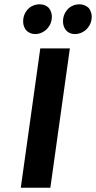

<svg xmlns="http://www.w3.org/2000/svg" viewBox="-20 -876 448 896"><path d="M116 -839Q138 -856 165 -856Q191 -856 208 -839Q222 -820 222 -798Q222 -761 193 -735Q170 -717 145 -717Q118 -717 102 -735Q88 -752 88 -776Q88 -813 116 -839ZM302 -839Q324 -856 350 -856Q375 -856 394 -839Q408 -820 408 -798Q408 -761 379 -735Q356 -717 330 -717Q303 -717 288 -735Q274 -752 274 -776Q274 -813 302 -839ZM215 0H77L168 -650H306Z"/></svg>

Font: Arsenal
Style: Bold Italic
Weight: 700
Italic angle: -9.10001°
Designer: Andrij Shevchenko
Foundry: Stairsfor
Version: Version 2.001;PS 002.001;hotconv 1.0.88;makeotf.lib2.5.64775